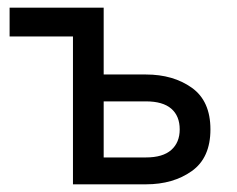

<svg xmlns="http://www.w3.org/2000/svg" viewBox="-20 -480 618 500"><path d="M170 -385H5V-460H250V-286H360Q431 -286 479.5 -251.5Q528 -217 528 -143Q528 -69 479.5 -34.5Q431 0 360 0H170ZM360 -216H250V-70H360Q404 -70 426 -89.5Q448 -109 448 -143Q448 -178 426 -197Q404 -216 360 -216Z"/></svg>

Font: Von Book
Style: Regular
Weight: 400
Version: Version 4.000; ttfautohint (v1.8.4.7-5d5b)